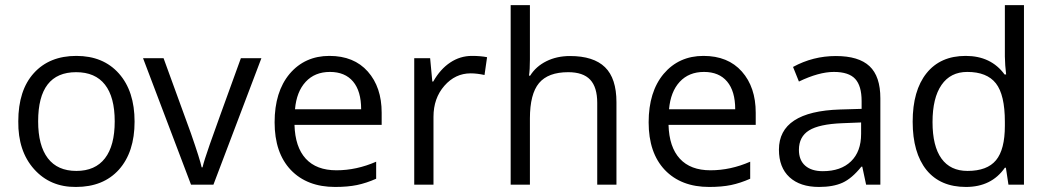

<svg xmlns="http://www.w3.org/2000/svg" viewBox="-20 -728 4137 757"><path d="M448.9 -59.2Q387.3 9.1 279.6 9.1Q178 10.1 114.3 -61.2Q50.6 -132.5 52.1 -249.7Q52.1 -372.1 113.5 -439.8Q174.9 -507.6 281.1 -507.6Q387.3 -507.6 448.9 -438.1Q510.6 -368.6 510.6 -248.5Q510.6 -128.4 448.9 -59.2ZM280.1 -443.4Q130.4 -443.4 130.4 -249.7Q130.4 -154.2 168.6 -104.1Q206.8 -54.1 281.1 -54.1Q355.4 -54.1 393.8 -103.9Q432.3 -153.7 432.3 -249.5Q432.3 -345.3 393.8 -394.3Q355.4 -443.4 280.1 -443.4Z M821.5 0H733.1L544 -498.5H624.9L732.6 -202.7Q769 -98.1 775 -68.3H778.6Q784.1 -93 807.1 -158.7Q830.1 -224.5 929.7 -498.5H1010.6Z M1301.3 9.1Q1190.6 9.1 1126.4 -58.1Q1062.7 -125.4 1062.7 -245.7Q1062.7 -366 1121.8 -436.8Q1182 -507.6 1278.8 -507.6Q1375.6 -507.6 1430.2 -445.9Q1484.8 -384.2 1484.8 -283.6V-235.6H1141.1Q1143.6 -148.1 1185.5 -102.4Q1227.5 -56.6 1306.6 -56.6Q1385.7 -56.6 1463.1 -90.5V-23.3Q1424.2 -6.1 1387.8 1.5Q1351.4 9.1 1301.3 9.1ZM1403.9 -297.3Q1403.9 -368.6 1372.1 -406.5Q1340.2 -444.4 1280.8 -444.4Q1221.4 -444.4 1185.3 -405.5Q1149.1 -366.5 1143.1 -297.3Z M1840.7 -507.6Q1875.1 -507.6 1900.4 -502.5L1890.3 -432.3Q1860.5 -438.8 1835.7 -438.8Q1775 -438.8 1732.1 -389.8Q1689.1 -340.7 1689.1 -267.4V0H1613.2V-498.5H1675.9L1684.5 -406.5H1688.1Q1715.9 -455.5 1755.1 -481.5Q1794.2 -507.6 1840.7 -507.6Z M2410.5 0H2334.7V-322.5Q2334.7 -384.2 2306.9 -413.8Q2279.1 -443.4 2220.4 -443.4Q2141.1 -443.4 2105.2 -400.4Q2069.3 -357.4 2069.3 -260.9V0H1993.4V-707.8H2069.3V-493.4Q2069.3 -453 2065.7 -429.7H2070.3Q2093 -466.1 2134.2 -486.6Q2175.4 -507.1 2227.5 -507.1Q2320 -507.1 2365.3 -463.1Q2410.5 -419.1 2410.5 -325.1Z M2776 9.1Q2665.3 9.1 2601.1 -58.1Q2537.4 -125.4 2537.4 -245.7Q2537.4 -366 2596.6 -436.8Q2656.7 -507.6 2753.5 -507.6Q2850.4 -507.6 2905 -445.9Q2959.6 -384.2 2959.6 -283.6V-235.6H2615.8Q2618.3 -148.1 2660.3 -102.4Q2702.2 -56.6 2781.3 -56.6Q2860.5 -56.6 2937.8 -90.5V-23.3Q2898.9 -6.1 2862.5 1.5Q2826.1 9.1 2776 9.1ZM2878.7 -297.3Q2878.7 -368.6 2846.8 -406.5Q2815 -444.4 2755.6 -444.4Q2696.2 -444.4 2660 -405.5Q2623.9 -366.5 2617.8 -297.3Z M3129.9 -137Q3129.9 -96.6 3154.7 -74.8Q3179.5 -53.1 3224 -53.1Q3295.2 -53.1 3335.2 -91.8Q3375.1 -130.4 3375.1 -200.2V-245.2L3299.8 -242.2Q3209.8 -238.6 3169.9 -213.9Q3129.9 -189.1 3129.9 -137ZM3451 0H3394.8L3379.7 -70.8H3376.1Q3338.7 -24.3 3301.8 -7.6Q3264.9 9.1 3209.3 9.1Q3134.5 9.1 3092.8 -29.3Q3051.1 -67.7 3051.1 -138Q3051.1 -288.7 3292.2 -296.3L3377.1 -298.8V-329.6Q3377.1 -389.3 3351.9 -416.8Q3326.6 -444.4 3267.7 -444.4Q3208.8 -444.4 3129.9 -406.5L3106.7 -464.1Q3185.5 -507.1 3275.5 -507.1Q3365.5 -507.1 3408.2 -467.1Q3451 -427.2 3451 -340.2Z M3794.7 -54.1Q3872.1 -54.1 3907 -96.3Q3941.9 -138.5 3941.9 -232.1V-247.7Q3941.9 -354.4 3906.5 -399.4Q3871.1 -444.4 3793.7 -444.4Q3727.5 -444.4 3692.1 -393.1Q3656.7 -341.8 3656.7 -246.7Q3656.7 -151.7 3691.9 -102.9Q3727 -54.1 3794.7 -54.1ZM3633 -57.6Q3578.4 -125.4 3578.4 -248.2Q3578.4 -371.1 3633 -439.3Q3687.6 -507.6 3787.4 -507.6Q3887.3 -507.6 3940.8 -434.3H3946.9L3943.4 -470.2L3941.9 -505.1V-707.8H4017.2V0H3956L3945.9 -66.7H3941.9Q3889.3 9.1 3788.4 9.1Q3687.6 9.1 3633 -57.6Z"/></svg>

Font: KhulaRegular
Style: Regular
Weight: 400
Designer: Erin McLaughlin, Steve Matteson
Version: Version 1.001;PS 1.0;hotconv 1.0.72;makeotf.lib2.5.5900; ttf